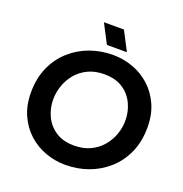

<svg xmlns="http://www.w3.org/2000/svg" viewBox="-154 -1016 1109 1163"><g transform="rotate(20 400.5 -434.0)"><path d="M393 12Q326 12 264 -10.5Q202 -33 153.5 -77Q105 -121 76.5 -184.5Q48 -248 48 -330Q48 -421 79.5 -492Q111 -563 166 -612.5Q221 -662 291 -687.5Q361 -713 439 -713Q506 -713 568 -690.5Q630 -668 678.5 -624Q727 -580 755.5 -516.5Q784 -453 784 -371Q784 -280 752.5 -209Q721 -138 666 -88.5Q611 -39 541 -13.5Q471 12 393 12ZM403 -116Q462 -116 507 -137.5Q552 -159 582.5 -195Q613 -231 628.5 -275Q644 -319 644 -365Q644 -421 620.5 -471.5Q597 -522 549.5 -553.5Q502 -585 429 -585Q370 -585 325 -563.5Q280 -542 250 -506Q220 -470 204.5 -426Q189 -382 189 -336Q189 -280 212.5 -229.5Q236 -179 283.5 -147.5Q331 -116 403 -116ZM382 -757 318 -880H447L511 -757Z"/></g></svg>

Font: MuseoModerno Thin SemiBold
Style: Italic
Weight: 600
Italic angle: -9°
Version: Version 1.003